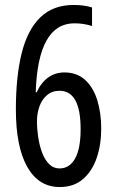

<svg xmlns="http://www.w3.org/2000/svg" viewBox="-20 -744 469 774"><path d="M44 -303Q44 -436 67.5 -530Q91 -624 142.5 -674Q194 -724 277 -724Q298 -724 316.5 -721.5Q335 -719 351 -714V-639Q318 -650 280 -650Q133 -650 124 -372H128Q145 -410 173.5 -431Q202 -452 240 -452Q290 -452 323 -422Q356 -392 372 -340.5Q388 -289 388 -226Q388 -160 369.5 -106.5Q351 -53 314 -21.5Q277 10 221 10Q136 10 90 -71Q44 -152 44 -303ZM220 -65Q260 -65 282.5 -104.5Q305 -144 305 -224Q305 -378 220 -378Q190 -378 169.5 -360.5Q149 -343 139 -315Q129 -287 129 -255Q129 -224 134 -191Q139 -158 149.5 -129.5Q160 -101 177.5 -83Q195 -65 220 -65Z"/></svg>

Font: Noto Sans Lao ExtraCondensed
Style: Regular
Weight: 400
Width: 2
Designer: Monotype Design Team
Foundry: Monotype Imaging Inc.
Version: Version 2.003; ttfautohint (v1.8.4.7-5d5b)